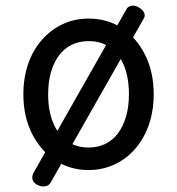

<svg xmlns="http://www.w3.org/2000/svg" viewBox="-20 -585 629 682"><path d="M295 19Q228 19 175.5 -16Q123 -51 93 -111.5Q63 -172 63 -250Q63 -309 80 -358Q97 -407 128.5 -443Q160 -479 202 -499Q244 -519 295 -519Q362 -519 414 -484.5Q466 -450 496 -389Q526 -328 526 -250Q526 -203 515 -162Q504 -121 483.5 -88Q463 -55 434.5 -31Q406 -7 370.5 6Q335 19 295 19ZM295 -61Q328 -61 354.5 -74Q381 -87 399.5 -112Q418 -137 428 -172Q438 -207 438 -250Q438 -308 421 -350.5Q404 -393 372 -416Q340 -439 295 -439Q262 -439 235 -426Q208 -413 189.5 -388Q171 -363 161 -328.5Q151 -294 151 -250Q151 -192 168.5 -149.5Q186 -107 218 -84Q250 -61 295 -61ZM159 65Q152 76 138.5 77Q125 78 113 72Q100 65 96 54Q92 43 99 29L429 -552Q434 -562 447 -564.5Q460 -567 474 -558Q486 -551 491.5 -540.5Q497 -530 491 -520Z"/></svg>

Font: Playwrite ID
Style: Regular
Weight: 400
Designer: Veronika Burian, José Scaglione
Foundry: TypeTogether
Version: Version 1.002